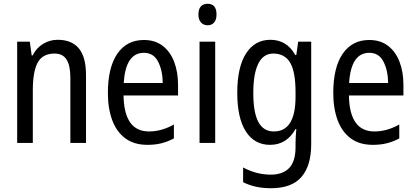

<svg xmlns="http://www.w3.org/2000/svg" viewBox="-20 -758 2202 1018"><path d="M286 -547Q360 -547 398 -501.5Q436 -456 436 -360V0H353V-347Q353 -410 333 -442Q313 -474 270 -474Q206 -474 180 -426.5Q154 -379 154 -279V0H71V-537H138L148 -464H153Q173 -504 208.5 -525.5Q244 -547 286 -547Z M743 -546Q802 -546 842.5 -515Q883 -484 903.5 -430Q924 -376 924 -308V-252H635Q638 -61 770 -61Q837 -61 902 -98V-24Q870 -7 836.5 1.5Q803 10 762 10Q691 10 644.5 -24.5Q598 -59 575 -121Q552 -183 552 -265Q552 -400 602 -473Q652 -546 743 -546ZM743 -478Q646 -478 636 -318H843Q842 -385 818 -431.5Q794 -478 743 -478Z M1081 -738Q1128 -738 1128 -681Q1128 -654 1115.5 -639Q1103 -624 1081 -624Q1059 -624 1045.5 -639Q1032 -654 1032 -681Q1032 -710 1045 -724Q1058 -738 1081 -738ZM1121 -537V0H1038V-537Z M1414 -547Q1456 -547 1489 -527.5Q1522 -508 1546 -466H1551L1561 -537H1630V7Q1630 120 1578.5 180Q1527 240 1416 240Q1332 240 1269 208V130Q1340 168 1416 168Q1479 168 1513 133Q1547 98 1547 22V5Q1547 -10 1548 -32Q1549 -54 1551 -74H1547Q1500 10 1412 10Q1329 10 1283.5 -61Q1238 -132 1238 -266Q1238 -402 1284.5 -474.5Q1331 -547 1414 -547ZM1429 -474Q1376 -474 1349.5 -420.5Q1323 -367 1323 -265Q1323 -161 1350 -111Q1377 -61 1432 -61Q1547 -61 1547 -245V-269Q1547 -377 1518.5 -425.5Q1490 -474 1429 -474Z M1938 -546Q1997 -546 2037.5 -515Q2078 -484 2098.5 -430Q2119 -376 2119 -308V-252H1830Q1833 -61 1965 -61Q2032 -61 2097 -98V-24Q2065 -7 2031.5 1.5Q1998 10 1957 10Q1886 10 1839.5 -24.5Q1793 -59 1770 -121Q1747 -183 1747 -265Q1747 -400 1797 -473Q1847 -546 1938 -546ZM1938 -478Q1841 -478 1831 -318H2038Q2037 -385 2013 -431.5Q1989 -478 1938 -478Z"/></svg>

Font: Noto Sans Thai Looped Condensed
Style: Regular
Weight: 400
Width: 3
Designer: Sasikarn Vongin, Ben Mitchell
Foundry: The Fontpad Ltd
Version: Version 1.001; ttfautohint (v1.8.4.7-5d5b)